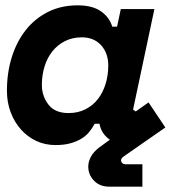

<svg xmlns="http://www.w3.org/2000/svg" viewBox="-20 -530 652 720"><path d="M479 -119 489 -112 537 -146 600 -52 442 58Q434 64 434 72Q434 77 438.5 81.5Q443 86 451 86H514V170H390Q354 170 332.5 147.5Q311 125 311 95Q311 76 321 57.5Q331 39 352 23L392 -6Q360 -28 353 -66H335Q326 -49 314 -34.5Q302 -20 284.5 -9.5Q267 1 243.5 7.5Q220 14 188 14Q149 14 116 -1.5Q83 -17 58.5 -44.5Q34 -72 20 -109Q6 -146 6 -190Q6 -257 24 -315Q42 -373 76 -416.5Q110 -460 159.5 -485Q209 -510 271 -510Q326 -510 358 -488Q390 -466 401 -430H419L433 -496H559ZM237 -106Q273 -106 301 -120.5Q329 -135 347.5 -159Q366 -183 376 -215.5Q386 -248 386 -284Q386 -331 359 -360.5Q332 -390 287 -390Q251 -390 223 -375.5Q195 -361 176 -337Q157 -313 147 -280.5Q137 -248 137 -212Q137 -170 161.5 -138Q186 -106 237 -106Z"/></svg>

Font: Space Mono
Style: Bold Italic
Weight: 700
Italic angle: -12°
Monospace: yes
Designer: Colophon Foundry / Benjamin Critton
Foundry: Colophon Foundry
Version: Version 1.000;PS 1.000;hotconv 1.0.81;makeotf.lib2.5.63406